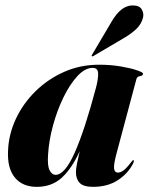

<svg xmlns="http://www.w3.org/2000/svg" viewBox="-20 -698 563 727"><path d="M421.5 -118Q409.5 -73 412 -58.8Q414.5 -44.5 426.5 -44.5Q436.5 -44.5 448 -53Q459.5 -61.5 476.5 -84Q482.5 -92 485 -91.5Q489.5 -91.5 484 -79Q464.5 -40.5 425.8 -15.5Q387 9.5 332 9.5Q296.5 9.5 282 -5.2Q267.5 -20 267.5 -46.5Q267.5 -58.5 271.8 -80Q276 -101.5 282 -126Q252 -60 214 -25.2Q176 9.5 119.5 9.5Q65 9.5 36 -26Q7 -61.5 10.5 -128Q13 -190.5 40.5 -248.8Q68 -307 115 -353Q162 -399 223.2 -426Q284.5 -453 355 -453Q399 -453 437 -446.5Q475 -440 498.2 -432Q521.5 -424 521.5 -419.5Q521.5 -411 510.2 -409.8Q499 -408.5 496.5 -398.5ZM162 -112.5Q159 -69.5 168 -52.8Q177 -36 190.5 -36Q225.5 -36 263 -120.2Q300.5 -204.5 343.5 -366Q352.5 -401 351.5 -421Q350.5 -441 331 -441Q302 -441 273.2 -410Q244.5 -379 220.2 -329.2Q196 -279.5 180.5 -222.2Q165 -165 162 -112.5ZM401 -613.5Q437.5 -677.5 482 -677.5Q508.5 -677.5 517 -662Q525.5 -646.5 521.5 -631Q515 -606 496 -588.2Q477 -570.5 453.5 -556.5L333 -485.5Q329 -483.5 327 -485.5Q326 -486.5 329 -491.5Z"/></svg>

Font: Fraunces 144pt
Style: Bold Italic
Weight: 700
Italic angle: -16°
Version: Version 1.000;[b76b70a41]